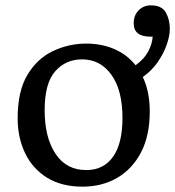

<svg xmlns="http://www.w3.org/2000/svg" viewBox="-20 -684 655 718"><path d="M289 14Q210 14 156 -19.5Q102 -53 74 -111Q46 -169 46 -242Q46 -343 82.5 -404Q119 -465 178 -493Q237 -521 303 -521Q359 -521 406.5 -501Q454 -481 487 -440Q519 -463 534 -491Q549 -519 551 -547H542Q480 -547 480 -597Q480 -627 498.5 -645.5Q517 -664 544 -664Q585 -664 600 -637.5Q615 -611 615 -576Q615 -550 603.5 -517Q592 -484 570 -452Q548 -420 514 -396Q540 -342 540 -267Q540 -176 507 -113.5Q474 -51 417.5 -18.5Q361 14 289 14ZM303 -48Q367 -48 402.5 -97.5Q438 -147 438 -243Q438 -347 396.5 -404.5Q355 -462 287 -462Q226 -462 186.5 -417.5Q147 -373 147 -272Q147 -170 187.5 -109Q228 -48 303 -48Z"/></svg>

Font: Literata 12pt
Style: Regular
Weight: 400
Designer: Latin by Veronika Burian and Jose Scaglione. Greek by Irene Vlachou. Cyrillic by Vera Evstafieva.
Foundry: TypeTogether
Version: Version 3.002